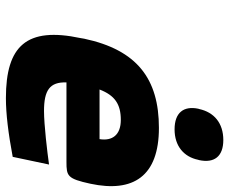

<svg xmlns="http://www.w3.org/2000/svg" viewBox="-83 -684 776 650"><g transform="rotate(90 305.0 -359.0)"><path d="M602 -277C633 -422 577 -509 413 -509C247 -509 149 -435 111 -256L109 -244C70 -61 135 9 312 9C365 9 431 1 511 -14L537 -137C495 -131 402 -120 356 -120C286 -120 257 -139 259 -196H528C576 -196 585 -199 602 -277ZM283 -308C303 -360 333 -380 386 -380C437 -380 458 -351 451 -308ZM348 -642C338 -593 361 -562 418 -562C474 -562 511 -593 521 -642L522 -645C533 -696 510 -727 454 -727C397 -727 360 -696 349 -645Z"/></g></svg>

Font: LT Wave Mono Black
Style: Italic
Weight: 900
Designer: Daniel Lyons
Version: Version 2.5 (Glyphs App)